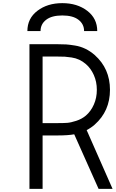

<svg xmlns="http://www.w3.org/2000/svg" viewBox="-20 -1197 733 1217"><path d="M513 -1000Q513 -1044.3 477.5 -1071.6Q442.1 -1099 375 -1099Q307.9 -1099 272.5 -1071.6Q237 -1044.3 237 -1000H153.6Q153.6 -1080.1 217.1 -1128.6Q280.6 -1177.1 375 -1177.1Q469.4 -1177.1 532.9 -1128.6Q596.4 -1080.1 596.4 -1000ZM524.1 -791Q504.6 -807.9 482.1 -818.4Q459.6 -828.8 433.6 -832.7Q407.6 -836.6 391.3 -837.6Q375 -838.5 347 -838.5H250V-416.7H347Q383.5 -416.7 406.2 -418.3Q429 -419.9 463.9 -431.3Q498.7 -442.7 524.1 -464.2Q556 -491.5 574.9 -534.2Q593.8 -576.8 593.8 -627.6Q593.8 -678.4 574.9 -721Q556 -763.7 524.1 -791ZM347 -916.7Q378.9 -916.7 399.4 -915.4Q419.9 -914.1 454.8 -908.5Q489.6 -903 521.2 -887.7Q552.7 -872.4 580.1 -848.3Q677.1 -762.4 677.1 -627.6Q677.1 -492.8 580.1 -406.9Q557.3 -386.7 529.3 -372.4L693.4 0H604.8L450.5 -345.7Q411.5 -338.5 347 -338.5H250V0H166.7V-916.7Z"/></svg>

Font: Monoid
Style: Regular
Weight: 400
Width: 4
Monospace: yes
Designer: Andreas Larsen (@larsenwork)
Version: Version 0.61